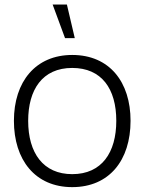

<svg xmlns="http://www.w3.org/2000/svg" viewBox="-20 -792 623 828"><path d="M302.5 -627.5H260.5L207 -772.5H268.5ZM291.5 15C451 15 543 -100.5 543 -271C543 -438 452.5 -555 291.5 -555C134 -555 40 -440.5 40 -271C40 -103 131 15 291.5 15ZM291.5 -41C166.5 -41 101.5 -132 101.5 -271C101.5 -405 162.5 -499 291.5 -499C418 -499 481.5 -409.5 481.5 -271C481.5 -134.5 419 -41 291.5 -41Z"/></svg>

Font: Hauora Light
Style: Regular
Weight: 300
Designer: Wayne Shih
Foundry: WCYS
Version: Version 1.001;hotconv 1.0.109;makeotfexe 2.5.65596